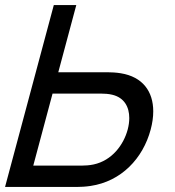

<svg xmlns="http://www.w3.org/2000/svg" viewBox="-47 -740 692 760"><path d="M-27 0H257.5C271.5 0 292.3 -1 311.6 -4C432.9 -22 518.7 -112.5 549.4 -227C556.2 -252.5 559.6 -276.7 559.6 -299.3C559.6 -378.2 517.6 -436 431.1 -450C413.4 -453 392.7 -454 379.2 -454H183.7L255 -720H166ZM84.7 -84.5 161 -369.5H353.5C366 -369.5 383.3 -368.5 397.3 -365C445.6 -353.5 464.7 -315.9 464.7 -272.7C464.7 -257.9 462.5 -242.3 458.4 -227C442.3 -167 396.5 -104.5 323.4 -89C307.4 -85.5 289.7 -84.5 277.2 -84.5Z"/></svg>

Font: Manrope
Style: MediumItalic
Weight: 500
Italic angle: -15°
Designer: Mikhail Sharanda
Foundry: Mikhail Sharanda
Version: Version 4.502;hotconv 1.0.109;makeotfexe 2.5.65596